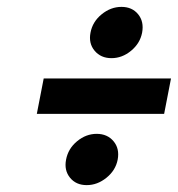

<svg xmlns="http://www.w3.org/2000/svg" viewBox="-20 -549 517 558"><path d="M87 -218 107 -321H477L457 -218ZM232 -11Q201 -11 183.5 -32.5Q166 -54 172 -85Q178 -117 204 -138.5Q230 -160 261 -160Q292 -160 310 -138.5Q328 -117 322 -85Q316 -54 289.5 -32.5Q263 -11 232 -11ZM304 -380Q273 -380 255 -401.5Q237 -423 243 -454Q249 -486 275.5 -507.5Q302 -529 333 -529Q364 -529 381.5 -507.5Q399 -486 393 -454Q387 -423 361 -401.5Q335 -380 304 -380Z"/></svg>

Font: Teachers
Style: Italic
Weight: 400
Italic angle: -11°
Designer: Alfredo Marco Pradil, Chank Diesel
Version: Version 1.001